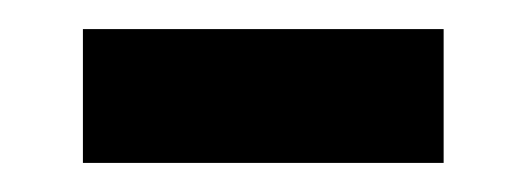

<svg xmlns="http://www.w3.org/2000/svg" viewBox="-20 -334 362 132"><path d="M37 -222V-314H285V-222Z"/></svg>

Font: Noto Sans Vithkuqi Medium
Style: Regular
Weight: 500
Version: Version 1.001